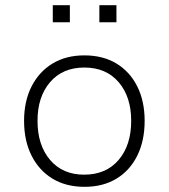

<svg xmlns="http://www.w3.org/2000/svg" viewBox="-20 -714 652 742"><path d="M307 8Q235 8 183 -23.5Q131 -55 102 -112.5Q73 -170 73 -247Q73 -323 102 -380Q131 -437 183 -468.5Q235 -500 306 -500Q378 -500 430 -468.5Q482 -437 510.5 -380Q539 -323 539 -247Q539 -170 510.5 -112.5Q482 -55 430 -23.5Q378 8 307 8ZM305 -39Q390 -39 438.5 -96Q487 -153 487 -247Q487 -340 438.5 -396.5Q390 -453 306 -453Q222 -453 173.5 -396.5Q125 -340 125 -247Q125 -153 173.5 -96Q222 -39 305 -39ZM364 -628V-694H430V-628ZM184 -628V-694H250V-628Z"/></svg>

Font: Nunito Sans 7pt ExtraLight
Style: Regular
Weight: 250
Designer: Vernon Adams
Foundry: Vernon Adams
Version: Version 3.101;gftools[0.9.27]